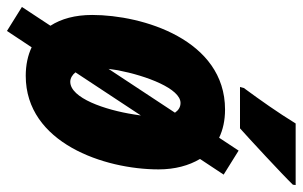

<svg xmlns="http://www.w3.org/2000/svg" viewBox="-184 -627 870 552"><g transform="rotate(90 251.0 -351.0)"><path d="M228 -617 225 -606H344C371 -630 476 -727 506 -758L507 -766H330C298 -714 264 -666 228 -617ZM64 64 111 -7C134 4 162 10 193 10C386 10 462 -216 462 -372C462 -419 451 -459 432 -491L477 -559L408 -602L371 -546C348 -557 321 -563 290 -563C89 -563 18 -326 18 -181C18 -132 29 -92 49 -61L-5 21ZM299 -419 173 -228C174 -237 176 -246 177 -255C193 -338 230 -435 271 -435C283 -435 292 -429 299 -419ZM210 -118C200 -118 190 -124 183 -133L307 -321C306 -315 305 -308 304 -301C291 -218 257 -118 210 -118Z"/></g></svg>

Font: Noto Sans ExtraCondensed Black
Style: Italic
Weight: 900
Width: 2
Italic angle: -12°
Designer: Monotype Design Team
Foundry: Monotype Imaging Inc.
Version: Version 2.013